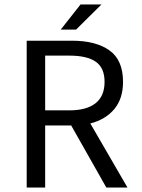

<svg xmlns="http://www.w3.org/2000/svg" viewBox="-20 -843 640 863"><path d="M342 -823H436L322 -710H253ZM100 -660H304Q411 -660 472 -616.5Q533 -573 533 -475Q533 -400 494 -353Q455 -306 386 -288L553 0H458L300 -279H183V0H100ZM292 -347Q369 -347 409.5 -379Q450 -411 450 -475Q450 -538 410.5 -565.5Q371 -593 292 -593H183V-347Z"/></svg>

Font: Office Code Pro
Style: Regular
Weight: 400
Designer: Nathan Rutzky & Paul D. Hunt
Foundry: Adobe Systems Incorporated
Version: Version 1.004